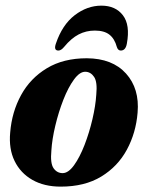

<svg xmlns="http://www.w3.org/2000/svg" viewBox="-20 -668 536 697"><path d="M295 -456.5Q388 -456 437.5 -401Q487 -346 479.5 -259Q473.5 -185.5 440.5 -124.5Q407.5 -63.5 347.5 -27Q287.5 9.5 200.5 9.5Q140.5 9.5 97.5 -15Q54.5 -39.5 33 -83.5Q11.5 -127.5 17 -187Q23 -261.5 56.5 -322.8Q90 -384 150 -420.2Q210 -456.5 295 -456.5ZM207.5 -39.5Q228 -39.5 248.8 -68.2Q269.5 -97 286.8 -141.5Q304 -186 315.5 -235Q327 -284 329.5 -324.5Q334 -370 321.8 -388.5Q309.5 -407 290 -407.5Q269.5 -408 248.5 -379.2Q227.5 -350.5 210 -305.8Q192.5 -261 180.8 -211.8Q169 -162.5 166.5 -121.5Q162 -75 174.5 -57.2Q187 -39.5 207.5 -39.5ZM324 -557Q292.5 -557 265.5 -543Q238.5 -529 213 -498Q202 -484.5 192 -484.5Q174 -484.5 183 -510Q206 -578 251.2 -612.8Q296.5 -647.5 348 -647.5Q399.5 -647.5 426.2 -612.5Q453 -577.5 440.5 -509.5Q436 -484.5 418.5 -484.5Q408 -484.5 404 -498Q396 -527.5 377.2 -542.2Q358.5 -557 324 -557Z"/></svg>

Font: Fraunces 144pt Soft
Style: Bold Italic
Weight: 700
Italic angle: -16°
Version: Version 1.000;[b76b70a41]